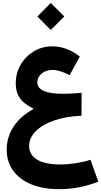

<svg xmlns="http://www.w3.org/2000/svg" viewBox="-20 -969 694 1316"><path d="M527.3 -581.5C467.3 -627.9 404.3 -651.4 338.4 -651.4C292 -651.4 250 -640.1 212.4 -617.2C174.3 -594.2 144 -564 121.6 -525.4C99.1 -486.8 87.9 -443.4 87.9 -396C87.9 -317.4 125.5 -264.2 207.5 -225.6V-220.7C91.8 -157.7 25.9 -58.1 25.9 56.6C25.9 111.8 40.5 160.2 70.3 200.7C128.9 282.2 239.3 327.6 385.7 327.6C478 327.6 567.4 310.5 653.8 275.9L600.1 126.5C537.1 146.5 460.4 158.2 392.1 158.2C255.9 158.2 179.7 112.8 179.7 32.2C179.7 -5.9 194.8 -40 225.6 -70.3C286.1 -130.9 397.5 -169.9 538.6 -175.8L539.1 -332.5C492.7 -328.6 447.8 -326.2 411.1 -326.2C294.4 -326.2 235.8 -352.5 235.8 -404.8C235.8 -428.7 246.1 -449.2 266.1 -465.3C286.1 -481.4 310.5 -489.7 340.3 -489.7C375 -489.7 413.6 -476.6 457 -453.6ZM328.1 -763.7 420.9 -856 328.1 -948.7 236.3 -856Z"/></svg>

Font: Estedad ExtraBold
Style: Regular
Weight: 800
Designer: Amin Abedi
Version: Version 7.3